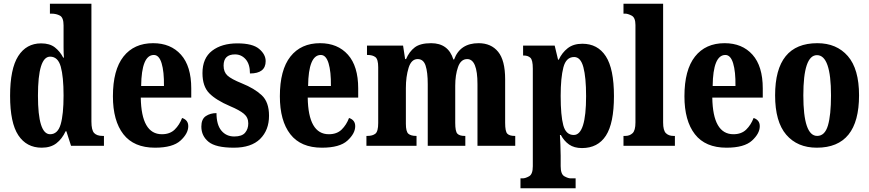

<svg xmlns="http://www.w3.org/2000/svg" viewBox="-20 -780 4650 1027"><path d="M203 10Q251 10 281.5 -13.5Q312 -37 331 -78H335L360 0H536V-53H529Q498 -53 483.5 -68.5Q469 -84 469 -130V-760H247V-707H255Q281 -707 300.5 -696.5Q320 -686 320 -644V-583Q320 -554 320 -524.5Q320 -495 322 -472H318Q301 -505 273.5 -526.5Q246 -548 200 -548Q121 -548 77.5 -480Q34 -412 34 -267Q34 -123 78 -56.5Q122 10 203 10ZM248 -62Q183 -62 183 -268Q183 -477 248 -477Q290 -477 305 -423.5Q320 -370 320 -269Q320 -168 304.5 -115Q289 -62 248 -62Z M809 10Q904 10 945.5 -28Q987 -66 987 -105Q987 -138 954 -149Q940 -112 914.5 -87Q889 -62 846 -62Q736 -62 733 -258H1003V-307Q1003 -426 948 -487.5Q893 -549 799 -549Q697 -549 640.5 -477.5Q584 -406 584 -265Q584 -134 640 -62Q696 10 809 10ZM735 -320Q737 -486 803 -486Q831 -486 844.5 -441.5Q858 -397 857 -320Z M1231 10Q1324 10 1371.5 -37Q1419 -84 1419 -161Q1419 -234 1380 -270.5Q1341 -307 1274 -334Q1217 -357 1196.5 -376Q1176 -395 1176 -429Q1176 -489 1237 -489Q1271 -489 1294 -463Q1317 -437 1317 -387Q1401 -387 1401 -453Q1401 -489 1366 -518.5Q1331 -548 1250 -548Q1166 -548 1114.5 -508.5Q1063 -469 1063 -389Q1063 -318 1099.5 -281Q1136 -244 1211 -212Q1261 -191 1284.5 -171.5Q1308 -152 1308 -120Q1308 -90 1291 -70Q1274 -50 1233 -50Q1190 -50 1164 -81.5Q1138 -113 1138 -175Q1105 -175 1081 -159Q1057 -143 1057 -103Q1057 -53 1095.5 -21.5Q1134 10 1231 10Z M1702 10Q1797 10 1838.5 -28Q1880 -66 1880 -105Q1880 -138 1847 -149Q1833 -112 1807.5 -87Q1782 -62 1739 -62Q1629 -62 1626 -258H1896V-307Q1896 -426 1841 -487.5Q1786 -549 1692 -549Q1590 -549 1533.5 -477.5Q1477 -406 1477 -265Q1477 -134 1533 -62Q1589 10 1702 10ZM1628 -320Q1630 -486 1696 -486Q1724 -486 1737.5 -441.5Q1751 -397 1750 -320Z M1940 0H2208V-53H2206Q2178 -53 2164.5 -64.5Q2151 -76 2151 -118V-309Q2151 -370 2165.5 -417Q2180 -464 2214 -464Q2245 -464 2256.5 -429Q2268 -394 2268 -330V0H2469V-53H2465Q2438 -53 2426.5 -65Q2415 -77 2415 -123V-321Q2415 -379 2430 -421.5Q2445 -464 2479 -464Q2534 -464 2534 -330V0H2736V-53H2733Q2705 -53 2693.5 -65Q2682 -77 2682 -123V-356Q2682 -457 2644.5 -503Q2607 -549 2540 -549Q2441 -549 2409 -462H2405Q2378 -549 2286 -549Q2228 -549 2198.5 -526.5Q2169 -504 2152 -464H2147L2136 -536H1943V-486H1946Q1973 -486 1988 -474.5Q2003 -463 2003 -420V-122Q2003 -77 1988 -65Q1973 -53 1945 -53H1940Z M2764 227H3059V174H3032Q3019 174 2999 163Q2979 152 2979 109V53Q2979 22 2977.5 -6.5Q2976 -35 2975 -58H2980Q2997 -26 3024 -7Q3051 12 3093 12Q3178 12 3221 -54.5Q3264 -121 3264 -266Q3264 -412 3220.5 -479Q3177 -546 3095 -546Q3047 -546 3016.5 -522Q2986 -498 2969 -461H2965L2947 -536H2778V-483H2782Q2804 -483 2817 -471Q2830 -459 2830 -413V109Q2830 152 2810 163Q2790 174 2776 174H2764ZM3049 -58Q3007 -58 2993 -110Q2979 -162 2979 -267Q2979 -364 2993.5 -419.5Q3008 -475 3051 -475Q3086 -475 3100.5 -420.5Q3115 -366 3115 -266Q3115 -58 3049 -58Z M3315 0H3590V-53H3582Q3557 -53 3542 -67.5Q3527 -82 3527 -125V-760H3315V-707H3325Q3338 -707 3358.5 -696.5Q3379 -686 3379 -646V-125Q3379 -82 3363.5 -67.5Q3348 -53 3325 -53H3315Z M3866 10Q3961 10 4002.5 -28Q4044 -66 4044 -105Q4044 -138 4011 -149Q3997 -112 3971.5 -87Q3946 -62 3903 -62Q3793 -62 3790 -258H4060V-307Q4060 -426 4005 -487.5Q3950 -549 3856 -549Q3754 -549 3697.5 -477.5Q3641 -406 3641 -265Q3641 -134 3697 -62Q3753 10 3866 10ZM3792 -320Q3794 -486 3860 -486Q3888 -486 3901.5 -441.5Q3915 -397 3914 -320Z M4349 10Q4575 10 4575 -270Q4575 -411 4515 -480Q4455 -549 4352 -549Q4126 -549 4126 -270Q4126 -129 4185.5 -59.5Q4245 10 4349 10ZM4351 -53Q4277 -53 4277 -270Q4277 -485 4350 -485Q4425 -485 4425 -270Q4425 -164 4408.5 -108.5Q4392 -53 4351 -53Z"/></svg>

Font: Noto Serif ExtraCondensed Extra
Style: Regular
Weight: 800
Width: 3
Designer: Monotype Design Team
Foundry: Monotype Imaging Inc.
Version: Version 1.002